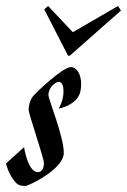

<svg xmlns="http://www.w3.org/2000/svg" viewBox="-97 -607 422 638"><path d="M138 -384C112 -384 22 -300 11 -285C2 -273 -2 -253 -2 -242C-2 -230 49 -81 49 -65C49 -48 42 -35 29 -35C-5 -35 -17 -118 -17 -118L-77 -64C-71 -36 -51 -2 -37 6C-31 10 -19 11 -13 11C-2 11 115 -45 115 -99C115 -154 64 -276 64 -291C64 -317 87 -335 99 -335C110 -335 114 -318 114 -305C114 -289 112 -272 98 -246C98 -246 160 -257 170 -303C179 -343 165 -384 138 -384ZM135 -422 305 -572 295 -587 145 -500 63 -587 50 -576 129 -422Z"/></svg>

Font: Romanesco
Style: Regular
Weight: 400
Designer: Astigmatic (AOETI)
Foundry: Astigmatic (AOETI)
Version: Version 1.000